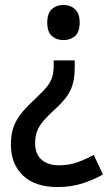

<svg xmlns="http://www.w3.org/2000/svg" viewBox="-20 -630 445 776"><path d="M282 -356Q282 -303 265.5 -267Q249 -231 206 -192Q175 -164 156.5 -142.5Q138 -121 130 -100Q122 -79 122 -51Q122 -8 147.5 15Q173 38 219 38Q259 38 292.5 26Q326 14 359 -4L396 75Q356 98 311 112Q266 126 212 126Q122 126 73 79.5Q24 33 24 -46Q24 -89 36 -120Q48 -151 71.5 -178.5Q95 -206 129 -237Q157 -263 171.5 -282Q186 -301 191.5 -320Q197 -339 197 -365V-386H282ZM302 -539Q302 -501 283.5 -484.5Q265 -468 236 -468Q208 -468 189.5 -484.5Q171 -501 171 -539Q171 -576 189.5 -593Q208 -610 236 -610Q265 -610 283.5 -592.5Q302 -575 302 -539Z"/></svg>

Font: Noto Sans Malayalam UI SemiCondensed Medium
Style: Regular
Weight: 500
Width: 4
Designer: Jelle Bosma - Monotype Design Team
Foundry: Monotype Imaging Inc.
Version: Version 2.104; ttfautohint (v1.8.4.7-5d5b)